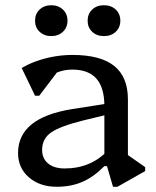

<svg xmlns="http://www.w3.org/2000/svg" viewBox="-20 -702 597 734"><path d="M412 12 389 -67H379V-297Q379 -367 348.5 -401.5Q318 -436 256 -436Q224 -436 194.5 -423.5Q165 -411 146 -389L152 -469H231L130 -336H114L63 -442Q90 -458 121.5 -469Q153 -480 187.5 -486Q222 -492 257 -492Q364 -492 416.5 -450Q469 -408 469 -322V-81L428 -138L535 -63V-48L429 12ZM197 12Q132 12 90.5 -24Q49 -60 49 -117Q49 -252 256 -285L416 -310V-270L300 -242Q211 -220 176 -196Q141 -172 141 -129Q141 -96 164 -77Q187 -58 227 -58Q329 -58 394 -129V-67H379Q339 -26 295.5 -7Q252 12 197 12ZM176 -564Q149 -564 131.5 -580.5Q114 -597 114 -623Q114 -649 131.5 -665.5Q149 -682 176 -682Q203 -682 220.5 -665.5Q238 -649 238 -623Q238 -597 220.5 -580.5Q203 -564 176 -564ZM377 -564Q350 -564 332.5 -580.5Q315 -597 315 -623Q315 -649 332.5 -665.5Q350 -682 377 -682Q405 -682 422.5 -665.5Q440 -649 440 -623Q440 -597 422.5 -580.5Q405 -564 377 -564Z"/></svg>

Font: Platypi Light
Style: Regular
Weight: 300
Designer: David Sargent
Foundry: Bolt Cutter Type
Version: Version 1.200